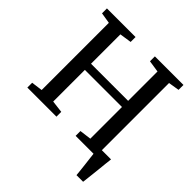

<svg xmlns="http://www.w3.org/2000/svg" viewBox="-238 -917 1271 1271"><g transform="rotate(45 397.0 -281.5)"><path d="M676.5 180Q674.5 159.5 672 135.5Q669.5 111.5 666.5 87Q663.5 62.5 660.8 40Q658 17.5 656 -0.5L613 -55.5H764.5Q762 -35.5 759.5 -11.8Q757 12 754.5 37.5Q752 63 749 88.2Q746 113.5 743.5 137Q741 160.5 738.5 180ZM115 -55.5V-684.5L38.5 -697V-743H306.5V-697L223 -684.5V-409.5H570.5V-684.5L487.5 -697V-743H755V-697L678.5 -684.5V-55.5L757 -45V0H488.5V-45L570.5 -55.5V-352H223V-55.5L309 -45V0H36.5V-45Z"/></g></svg>

Font: Merriweather 36pt
Style: Regular
Weight: 400
Designer: Eben Sorkin
Foundry: Eben Sorkin
Version: Version 2.100